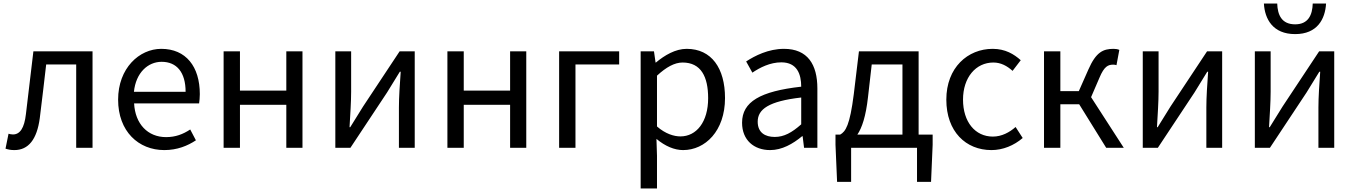

<svg xmlns="http://www.w3.org/2000/svg" viewBox="-20 -832 7624 1081"><path d="M61 13C140 13 188 -47 204 -167C217 -268 228 -369 240 -469H409V0H501V-543H168C154 -426 140 -308 126 -190C117 -110 92 -75 53 -75C43 -75 36 -77 28 -79L11 5C27 10 40 13 61 13Z M905 13C978 13 1036 -11 1083 -42L1051 -103C1010 -76 968 -60 915 -60C812 -60 741 -134 735 -250H1101C1103 -264 1105 -282 1105 -302C1105 -457 1027 -557 888 -557C764 -557 645 -448 645 -271C645 -92 760 13 905 13ZM734 -315C745 -423 813 -484 890 -484C975 -484 1025 -425 1025 -315Z M1239 0H1331V-242H1592V0H1683V-543H1592V-322H1331V-543H1239Z M1868 0H1953L2159 -311C2179 -344 2210 -394 2231 -428H2236C2231 -357 2226 -285 2226 -227V0H2315V-543H2230L2024 -232C2004 -199 1973 -149 1952 -116H1948C1952 -186 1957 -259 1957 -316V-543H1868Z M2499 0H2591V-242H2852V0H2943V-543H2852V-322H2591V-543H2499Z M3128 0H3220V-469H3466V-543H3128Z M3587 229H3679V45L3676 -50C3725 -9 3777 13 3826 13C3950 13 4062 -94 4062 -280C4062 -448 3986 -557 3846 -557C3783 -557 3722 -521 3673 -480H3671L3662 -543H3587ZM3811 -64C3775 -64 3727 -78 3679 -120V-406C3731 -454 3778 -480 3823 -480C3927 -480 3967 -400 3967 -279C3967 -145 3901 -64 3811 -64Z M4316 13C4383 13 4444 -22 4496 -65H4499L4507 0H4582V-334C4582 -469 4527 -557 4394 -557C4306 -557 4230 -518 4181 -486L4216 -423C4259 -452 4316 -481 4379 -481C4468 -481 4491 -414 4491 -344C4260 -318 4158 -259 4158 -141C4158 -43 4225 13 4316 13ZM4342 -61C4288 -61 4246 -85 4246 -147C4246 -217 4308 -262 4491 -283V-132C4438 -85 4394 -61 4342 -61Z M4772 0H5143V192H5222L5231 -17V-74H5152V-543H4816L4787 -302C4765 -127 4741 -91 4710 -74H4684V-17L4693 192H4772ZM4807 -74C4833 -112 4855 -177 4867 -285L4888 -469H5061V-74Z M5562 13C5627 13 5689 -13 5738 -55L5698 -117C5664 -87 5620 -63 5570 -63C5470 -63 5402 -146 5402 -271C5402 -396 5474 -480 5573 -480C5615 -480 5650 -461 5681 -433L5727 -493C5689 -527 5640 -557 5569 -557C5429 -557 5308 -452 5308 -271C5308 -91 5418 13 5562 13Z M5858 0H5950V-245H6056L6208 0H6307L6123 -285L6170 -394C6197 -459 6219 -468 6248 -468C6256 -468 6260 -467 6266 -465L6282 -551C6274 -555 6262 -557 6250 -557C6191 -557 6151 -539 6108 -441L6054 -319H5950V-543H5858Z M6414 0H6499L6705 -311C6725 -344 6756 -394 6777 -428H6782C6777 -357 6772 -285 6772 -227V0H6861V-543H6776L6570 -232C6550 -199 6519 -149 6498 -116H6494C6498 -186 6503 -259 6503 -316V-543H6414Z M7045 0H7130L7336 -311C7356 -344 7387 -394 7408 -428H7413C7408 -357 7403 -285 7403 -227V0H7492V-543H7407L7201 -232C7181 -199 7150 -149 7129 -116H7125C7129 -186 7134 -259 7134 -316V-543H7045ZM7272 -640C7397 -640 7441 -725 7446 -812H7371C7369 -748 7346 -695 7272 -695C7196 -695 7173 -748 7171 -812H7096C7101 -725 7146 -640 7272 -640Z"/></svg>

Font: GenYoGothic2 TW R
Style: Regular
Weight: 400
Version: Version 2.100;PS 2.1;hotconv 16.6.51;makeotf.lib2.5.65220 DE